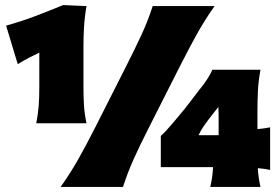

<svg xmlns="http://www.w3.org/2000/svg" viewBox="-20 -737 1105 757"><path d="M123 -251Q130 -286.5 132.5 -319.5Q135 -352.5 135 -395V-512Q135 -521.5 135 -529.5Q114.5 -520 93.2 -508.8Q72 -497.5 50 -484L4 -636Q64 -652.5 119.2 -673.5Q174.5 -694.5 229 -717L321 -713Q313.5 -669.5 311.2 -629Q309 -588.5 309 -548V-395Q309 -352.5 311.2 -319.5Q313.5 -286.5 321 -251ZM219 0Q258 -55 288.2 -108.5Q318.5 -162 353 -230L478 -477Q513.5 -547 538.8 -602Q564 -657 582 -713H826Q786.5 -657 756 -602Q725.5 -547 690 -477L565 -230Q530.5 -162 506.5 -108.5Q482.5 -55 465 0ZM809 0Q814 -21 816.5 -39.5Q819 -58 820 -78H614V-201Q632 -217 659.8 -249.8Q687.5 -282.5 710 -310L766 -383Q782 -402.5 795.5 -422.5Q809 -442.5 817 -462H1007Q999 -419.5 997 -378.8Q995 -338 995 -298V-228Q1025 -230.5 1045 -235V-67Q1025.5 -71.5 996.5 -74Q997.5 -55.5 1000 -37.8Q1002.5 -20 1007 0ZM807 -272Q794.5 -256 782.5 -238.5Q770.5 -221 763 -204H842V-262Q842 -275.5 841.8 -288.8Q841.5 -302 841 -315.5Z"/></svg>

Font: Commissioner Flair Black
Style: Regular
Weight: 900
Designer: Kostas Bartsokas
Foundry: Kostas Bartsokas
Version: Version 1.000; ttfautohint (v1.8.3)